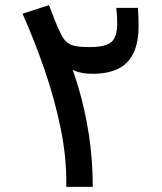

<svg xmlns="http://www.w3.org/2000/svg" viewBox="-20 -724 626 744"><path d="M236.8 0Q238.8 -110.8 215.3 -225.6Q191.9 -340.3 152.8 -453.4Q113.8 -566.4 67.4 -670.9L169.9 -704.1Q183.1 -669.4 190.9 -649.4Q198.7 -629.4 204.8 -616.2Q210.9 -603 217.8 -588.9Q227.5 -569.3 240.7 -559.1Q253.9 -548.8 274.4 -545.2Q294.9 -541.5 327.1 -541.5Q389.6 -541.5 411.9 -561.5Q434.1 -581.5 434.1 -631.8Q434.1 -651.4 433.1 -664.8Q432.1 -678.2 430.7 -693.4H514.6Q515.6 -679.7 516.4 -659.2Q517.1 -638.7 517.1 -626Q517.1 -558.1 496.3 -516.6Q475.6 -475.1 435.8 -456.5Q396 -438 339.4 -438Q296.4 -438 268.3 -450.2Q240.2 -462.4 223.9 -481.4Q207.5 -500.5 198.7 -521L229 -535.6Q259.8 -466.8 284.7 -382.3Q309.6 -297.9 324.5 -201.7Q339.4 -105.5 339.4 0Z"/></svg>

Font: Cascadia Code
Style: Regular
Weight: 400
Designer: Aaron Bell
Foundry: Saja Typeworks
Version: Version 2404.023